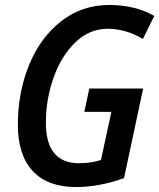

<svg xmlns="http://www.w3.org/2000/svg" viewBox="-20 -744 642 774"><path d="M52 -241Q52 -371 97 -481.5Q142 -592 226 -658Q310 -724 421 -724Q523 -724 602 -680L556 -587Q487 -628 414 -628Q341 -628 284.5 -574Q228 -520 196.5 -432.5Q165 -345 165 -249Q165 -86 299 -86Q346 -86 387 -99L429 -293H320L340 -387H557L480 -26Q380 10 286 10Q172 10 112 -54.5Q52 -119 52 -241Z"/></svg>

Font: Noto Sans UI NarrowMedium
Style: Italic
Weight: 500
Width: 4
Italic angle: -12°
Designer: Monotype Design Team
Foundry: Monotype Imaging Inc.
Version: Version 1.001